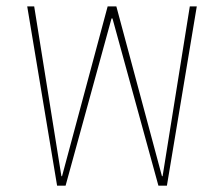

<svg xmlns="http://www.w3.org/2000/svg" viewBox="-20 -586 707 606"><path d="M160.2 0 65.9 -565.9H87.9L173.8 -29.8H175.8L319.8 -565.9H347.2L491.2 -29.8H493.2L579.1 -565.9H601.1L506.8 0H480L335 -527.8H332L187 0Z"/></svg>

Font: Anuphan Thin
Style: Regular
Weight: 250
Designer: Mike Abbink, Paul van der Laan, Pieter van Rosmalen, Mint Tantisuwanna
Foundry: Bold Monday; Cadson Demak
Version: Version 3.002;hotconv 1.0.109;makeotfexe 2.5.65596